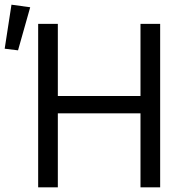

<svg xmlns="http://www.w3.org/2000/svg" viewBox="-44 -800 797 820"><path d="M0 0ZM556 -316H203V0H119V-698H203V-390H556V-698H640V0H556ZM33 -585 -24 -592 5 -780 85 -769Z"/></svg>

Font: Aneliza
Style: Regular
Weight: 400
Designer: Mike Abbink, Paul van der Laan, Pieter van Rosmalen
Foundry: Bold Monday
Version: Version 3.001;September 8, 2019;FontCreator 11.5.0.2425 64-b